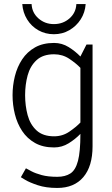

<svg xmlns="http://www.w3.org/2000/svg" viewBox="-20 -720 552 948"><path d="M247 -452Q192 -452 160.5 -423Q129 -394 116.5 -348Q104 -302 104 -250Q104 -198 116.5 -151.5Q129 -105 160.5 -76Q192 -47 247 -47Q289 -47 322.5 -70Q356 -93 377 -115V-385Q356 -407 322.5 -429.5Q289 -452 247 -452ZM108 111Q117 116 136 126Q155 136 186 144.5Q217 153 263 153Q302 153 327.5 136.5Q353 120 365 74.5Q377 29 377 -59Q352 -33 319 -12.5Q286 8 247 8Q192 8 153 -14Q114 -36 89.5 -73Q65 -110 53.5 -156Q42 -202 42 -250Q42 -298 53.5 -344Q65 -390 89.5 -427Q114 -464 153 -486Q192 -508 247 -508Q286 -508 319 -487.5Q352 -467 377 -441L407 -500H437V2Q437 101 391.5 154.5Q346 208 263 208H262Q207 208 166.5 194.5Q126 181 104.5 168Q83 155 83 155ZM136 -700Q138 -657 170 -629Q202 -601 246 -601Q291 -601 323 -629Q355 -657 357 -700H403Q400 -658 378.5 -624.5Q357 -591 322.5 -571Q288 -551 246 -551Q204 -551 169.5 -570.5Q135 -590 114 -624Q93 -658 90 -700Z"/></svg>

Font: Epunda Sans Light
Style: Regular
Weight: 300
Designer: Simon Atzbach
Foundry: typofactur
Version: Version 2.204; ttfautohint (v1.8.4.7-5d5b)